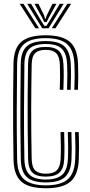

<svg xmlns="http://www.w3.org/2000/svg" viewBox="-20 -995 482 1023"><path d="M223.8 8Q133.2 8 93.4 -27.6Q53.5 -63.2 52 -145.8Q50.5 -235.8 50 -316.6Q49.5 -397.5 50 -479.4Q50.5 -561.2 51.8 -654.5Q53 -737.5 93.5 -772.2Q134 -807 223.2 -807Q312 -807 352.4 -771.8Q392.8 -736.5 395.8 -654Q397.2 -618.2 397 -585.1Q396.8 -552 395.2 -516.5H376Q377.5 -552 377.8 -585.1Q378 -618.2 376.5 -653.5Q373.5 -728 337.6 -759.9Q301.8 -791.8 223.2 -791.8Q144.2 -791.8 108.2 -760.2Q72.2 -728.8 71.2 -654Q69.5 -531.2 69.2 -404.5Q69 -277.8 71.2 -146.2Q72.5 -68.8 110 -38.1Q147.5 -7.5 223.8 -7.5Q304.8 -7.5 341.1 -39.6Q377.5 -71.8 380.5 -146.2Q382 -178.8 381.8 -214.1Q381.5 -249.5 380 -291.2H399.2Q401.2 -241.2 401.1 -207.5Q401 -173.8 399.8 -145.8Q396.8 -63.8 356.1 -27.9Q315.5 8 223.8 8ZM223.8 -23Q153.8 -23 122.9 -51.6Q92 -80.2 90.8 -146.2Q89 -240.8 88.6 -321.2Q88.2 -401.8 88.8 -481.6Q89.2 -561.5 90.5 -654Q91.5 -719.8 122.4 -748Q153.2 -776.2 223.2 -776.2Q295.2 -776.2 324.9 -746.4Q354.5 -716.5 357 -652.5Q358.5 -620 358.2 -589.2Q358 -558.5 356.5 -516.5H337.2Q339 -567 338.9 -596.9Q338.8 -626.8 337.8 -652Q335.5 -707.5 310.5 -734Q285.5 -760.5 223.2 -760.5Q163 -760.5 136.9 -735.4Q110.8 -710.2 110 -653.5Q108.5 -529.2 107.9 -408.1Q107.2 -287 110 -146.8Q111.2 -89.2 137.5 -63.9Q163.8 -38.5 223.8 -38.5Q282.5 -38.5 310.6 -63.1Q338.8 -87.8 341.8 -147.8Q343.2 -177.8 343 -214.2Q342.8 -250.8 341.2 -291.2H360.5Q362.2 -243.8 362.2 -209.2Q362.2 -174.8 361 -147.2Q358.2 -82.2 327.2 -52.6Q296.2 -23 223.8 -23ZM223.8 -54Q174.5 -54 152.6 -75.5Q130.8 -97 129.8 -146.8Q128 -234.2 127.4 -314.4Q126.8 -394.5 127.2 -476.9Q127.8 -559.2 129.5 -653.5Q130.2 -702.2 151.9 -723.6Q173.5 -745 223.2 -745Q272 -745 294.1 -723.2Q316.2 -701.5 318.2 -650.8Q319.8 -617.5 319.5 -584.4Q319.2 -551.2 317.8 -516.5H298.5Q300 -553.2 300.1 -585.2Q300.2 -617.2 299 -650.8Q297.2 -693.2 279.5 -711.4Q261.8 -729.5 223.2 -729.5Q186 -729.5 167.9 -712.4Q149.8 -695.2 148.8 -652.5Q146.5 -529 146.2 -409.5Q146 -290 148.8 -147.8Q149.8 -104.5 167.8 -87Q185.8 -69.5 223.8 -69.5Q265.2 -69.5 283.2 -88.2Q301.2 -107 303 -148.8Q304.5 -180.5 304.2 -215.5Q304 -250.5 302.5 -291.2H321.8Q323.2 -250.5 323.5 -215.1Q323.8 -179.8 322.2 -148.8Q320.2 -98.2 297.5 -76.1Q274.8 -54 223.8 -54ZM85 -974.8H105.2L188.2 -844.5H168.5ZM124.8 -974.8H145.5L198.5 -885.5L216.5 -857.2H227.5L245.2 -885.5L298.5 -974.8H319.2L239 -844.5H205ZM163.8 -974.8H184.8L216 -911.2L219.5 -896.2H224.5L228 -911.2L259.8 -974.8H280.8L240 -900.8L228.5 -877.5H215.5L204.2 -900.8ZM338.8 -974.8H359L275.5 -844.5H255.8Z"/></svg>

Font: Big Shoulders Inline Text SemiBold
Style: Regular
Weight: 600
Designer: Patric King
Foundry: XO Type Co
Version: Version 1.000